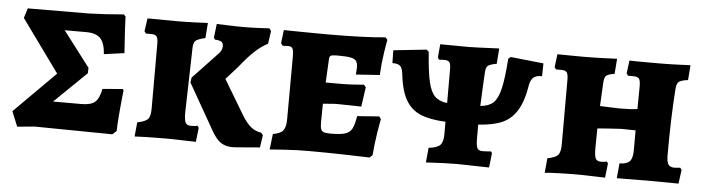

<svg xmlns="http://www.w3.org/2000/svg" viewBox="-39 -658 2987 818"><g transform="rotate(5 1454.5 -249.5)"><path d="M25 -59 201 -235 39 -459 52 -501 312 -502Q381 -504 462 -511L470 -503Q471 -461 479 -347L392 -335Q389 -382 370 -402Q351 -422 309 -422H217L332 -271L331 -248L194 -115H315Q356 -115 373.5 -130.5Q391 -146 399 -187L485 -194L489 -189Q475 -57 475 -14L458 2L125 -2L51 5Z M586 -438H563L556 -447L564 -503L689 -502Q725 -502 765.5 -503.5Q806 -505 822 -506L817 -441Q786 -434 776.5 -426Q767 -418 766 -397L759 -117Q759 -85 765 -74Q771 -63 788 -63Q799 -63 806.5 -64Q814 -65 816 -66L822 -58L815 3Q799 3 758.5 1.5Q718 0 682 0Q641 0 603.5 1Q566 2 553 3L559 -58Q594 -65 604.5 -77Q615 -89 615 -122V-398Q615 -422 609 -430Q603 -438 586 -438ZM876 -377Q894 -394 894 -413Q894 -426 886 -431.5Q878 -437 858 -438L853 -446L860 -505Q873 -505 906.5 -503.5Q940 -502 973 -502Q1004 -502 1038 -503.5Q1072 -505 1085 -506L1093 -495L1085 -440Q1057 -426 1029.5 -400.5Q1002 -375 968 -332L917 -275L1004 -130Q1025 -95 1044 -79.5Q1063 -64 1089 -60L1097 -50L1089 3Q1073 4 1028.5 8Q984 12 972 12Q942 12 921.5 -2Q901 -16 881 -52L770 -247L773 -268Z M1139 -59Q1171 -64 1182.5 -78.5Q1194 -93 1194 -127L1195 -396Q1195 -421 1190 -429.5Q1185 -438 1171 -438L1148 -437L1140 -447L1147 -504Q1165 -504 1216.5 -503Q1268 -502 1326 -502Q1495 -502 1581 -511L1590 -501Q1587 -488 1580 -441.5Q1573 -395 1571 -349L1469 -342Q1469 -345 1470 -354Q1471 -363 1471 -372Q1471 -391 1464.5 -400Q1458 -409 1440 -412.5Q1422 -416 1383 -416Q1361 -416 1355 -412Q1349 -408 1349 -394L1344 -297H1415Q1440 -297 1468 -299Q1496 -301 1507 -302L1516 -292L1504 -208Q1494 -208 1464.5 -209Q1435 -210 1403 -210Q1385 -210 1366 -208Q1347 -206 1340 -206Q1339 -172 1339 -129Q1339 -107 1342 -98Q1345 -89 1354 -85.5Q1363 -82 1383 -82Q1425 -82 1445 -88Q1465 -94 1474.5 -111Q1484 -128 1490 -166L1584 -173L1592 -162Q1589 -149 1581.5 -103Q1574 -57 1570 -6L1558 5Q1534 4 1452 2Q1370 0 1296 0Q1245 0 1195 3.5Q1145 7 1131 8Z M2261 -459 2260 -404Q2238 -405 2225.5 -396Q2213 -387 2208 -365Q2197 -294 2173 -254Q2149 -214 2110 -196.5Q2071 -179 2007 -175V-117Q2007 -85 2012.5 -74.5Q2018 -64 2035 -64Q2051 -64 2071 -66L2076 -59L2069 3L2024 2L1933 0Q1886 0 1799 5L1805 -58Q1842 -62 1854.5 -75.5Q1867 -89 1867 -122V-175Q1799 -178 1758.5 -195.5Q1718 -213 1695.5 -253Q1673 -293 1665 -367Q1662 -389 1651.5 -397Q1641 -405 1620 -404L1619 -459L1760 -474L1770 -466Q1776 -381 1786 -338Q1796 -295 1814.5 -277Q1833 -259 1867 -255V-397Q1867 -421 1861.5 -429Q1856 -437 1839 -437L1816 -436L1811 -446L1816 -502L1939 -501Q1961 -501 2068 -506L2063 -440Q2034 -435 2025.5 -427.5Q2017 -420 2016 -398Q2013 -353 2009 -255Q2045 -258 2064 -275.5Q2083 -293 2093.5 -336.5Q2104 -380 2110 -466L2120 -474Z M2313 -58Q2347 -64 2358 -76.5Q2369 -89 2369 -122V-398Q2369 -422 2363 -430Q2357 -438 2340 -438H2317L2310 -447L2317 -503L2421 -502Q2464 -502 2509.5 -503.5Q2555 -505 2572 -506L2567 -441Q2539 -437 2531 -429Q2523 -421 2522 -397L2517 -299L2599 -296Q2649 -296 2677 -300L2678 -398Q2678 -422 2672 -430Q2666 -438 2648 -438H2625L2618 -447L2625 -503Q2625 -502 2749 -502Q2786 -502 2828 -503.5Q2870 -505 2886 -506L2881 -442Q2851 -438 2842 -430.5Q2833 -423 2831 -400Q2822 -276 2822 -117Q2822 -87 2829.5 -76Q2837 -65 2855 -65Q2864 -65 2871 -66Q2878 -67 2880 -67L2887 -59L2879 1L2745 0L2615 1L2621 -63Q2652 -63 2664.5 -76.5Q2677 -90 2677 -125V-209L2615 -210Q2591 -209 2559 -206.5Q2527 -204 2514 -203L2513 -117Q2513 -85 2519 -74Q2525 -63 2542 -63Q2551 -63 2558 -64Q2565 -65 2567 -66L2572 -58L2565 3Q2550 3 2512.5 1.5Q2475 0 2442 0Q2407 0 2364 1.5Q2321 3 2307 5Z"/></g></svg>

Font: Alegreya SC ExtraBold
Style: Regular
Weight: 800
Designer: Juan Pablo del Peral
Foundry: Huerta Tipografica
Version: Version 2.007; ttfautohint (v1.6)